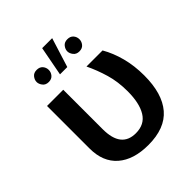

<svg xmlns="http://www.w3.org/2000/svg" viewBox="-208 -858 1005 1005"><g transform="rotate(-45 294.5 -356.0)"><path d="M196 -500V-208Q196 -70 304 -70Q369 -70 399 -119Q429 -168 429 -256Q429 -327 411.5 -386.5Q394 -446 368 -500H487Q516 -450 532.5 -387.5Q549 -325 549 -253Q549 -119 489.5 -49.5Q430 20 307 20Q198 20 137 -33Q76 -86 76 -185V-500ZM171 -582Q149 -582 137.5 -597Q126 -612 126 -627Q126 -643 137.5 -657.5Q149 -672 171 -672Q193 -672 204.5 -658.5Q216 -645 216 -627Q216 -610 204.5 -596Q193 -582 171 -582ZM272 -732H346L295 -569H241ZM398 -582Q376 -582 364.5 -597Q353 -612 353 -627Q353 -643 364.5 -657.5Q376 -672 398 -672Q420 -672 431.5 -658.5Q443 -645 443 -627Q443 -610 431.5 -596Q420 -582 398 -582Z"/></g></svg>

Font: Moderustic Med
Style: Regular
Weight: 500
Designer: Tural Alisoy
Foundry: TAFT Foundry
Version: Version 2.110